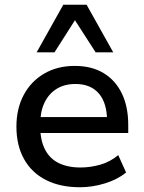

<svg xmlns="http://www.w3.org/2000/svg" viewBox="-20 -778 605 807"><path d="M316 9Q233 9 173 -21.5Q113 -52 81 -109.5Q49 -167 49 -246Q49 -321 79.5 -378.5Q110 -436 165.5 -468.5Q221 -501 294 -501Q365 -501 415 -471Q465 -441 492 -385.5Q519 -330 519 -253V-219H131V-286H447L430 -269Q430 -345 395.5 -385Q361 -425 297 -425Q251 -425 218 -404.5Q185 -384 167 -346.5Q149 -309 149 -257V-248Q149 -190 168.5 -151Q188 -112 226 -93Q264 -74 318 -74Q359 -74 400.5 -85.5Q442 -97 477 -126L510 -53Q473 -23 420.5 -7Q368 9 316 9ZM134 -558 246 -758H344L456 -558H382L295 -693L209 -558Z"/></svg>

Font: NunitoSans_10ptSemiBold
Style: Regular
Weight: 600
Designer: Vernon Adams
Foundry: Vernon Adams
Version: Version 3.101;gftools[0.9.27]